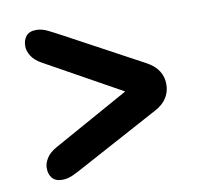

<svg xmlns="http://www.w3.org/2000/svg" viewBox="-64 -665 676 647"><g transform="rotate(-10 274.5 -341.5)"><path d="M377.3 -332V-352L98.5 -197Q74.7 -183.6 64.3 -166.4Q54 -149.2 54 -134.6Q53.6 -113.5 64.6 -99.6Q75.6 -85.7 99.4 -85.7Q118.9 -85.7 138.7 -95.3Q158.5 -104.8 187.3 -120.8L448.1 -261.5Q474.1 -275.3 487.1 -295.9Q500.1 -316.5 500.1 -342Q500.1 -367.5 487.1 -387.9Q474.1 -408.3 448.1 -422.5L187.3 -563.2Q158.5 -578.8 138.7 -588.5Q118.9 -598.3 99.4 -598.3Q75.6 -598.3 64.6 -584.4Q53.6 -570.5 54 -549.4Q54 -534.7 64.3 -517.6Q74.7 -500.4 98.5 -487Z"/></g></svg>

Font: Fraunces SuperSoft 9pt
Style: Regular
Weight: 900
Version: Version 1.000;[b76b70a41]